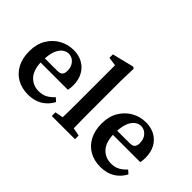

<svg xmlns="http://www.w3.org/2000/svg" viewBox="-98 -1121 1522 1522"><g transform="rotate(45 663.0 -359.5)"><path d="M273 -445Q249 -445 225.5 -429.5Q202 -414 185.5 -379Q169 -344 165 -284H302Q338 -284 350 -299Q362 -314 362 -341Q362 -387 336 -416Q310 -445 273 -445ZM273 14Q203 14 150 -16Q97 -46 67 -102.5Q37 -159 37 -237Q37 -317 71.5 -374.5Q106 -432 161.5 -462.5Q217 -493 280 -493Q339 -493 383 -468Q427 -443 451.5 -398Q476 -353 476 -292Q476 -260 470 -237H164Q168 -151 209.5 -108Q251 -65 314 -65Q358 -65 388.5 -82.5Q419 -100 444 -128L473 -102Q444 -47 393.5 -16.5Q343 14 273 14Z M527 0V-41L595 -54Q596 -93 596.5 -132Q597 -171 597 -210V-639L524 -649V-688L706 -733L721 -724L717 -583V-210Q717 -171 717.5 -132Q718 -93 719 -54L787 -41V0Z M1084 -445Q1060 -445 1036.5 -429.5Q1013 -414 996.5 -379Q980 -344 976 -284H1113Q1149 -284 1161 -299Q1173 -314 1173 -341Q1173 -387 1147 -416Q1121 -445 1084 -445ZM1084 14Q1014 14 961 -16Q908 -46 878 -102.5Q848 -159 848 -237Q848 -317 882.5 -374.5Q917 -432 972.5 -462.5Q1028 -493 1091 -493Q1150 -493 1194 -468Q1238 -443 1262.5 -398Q1287 -353 1287 -292Q1287 -260 1281 -237H975Q979 -151 1020.5 -108Q1062 -65 1125 -65Q1169 -65 1199.5 -82.5Q1230 -100 1255 -128L1284 -102Q1255 -47 1204.5 -16.5Q1154 14 1084 14Z"/></g></svg>

Font: Source Serif Pro Semibold
Style: Regular
Weight: 600
Designer: Frank Grießhammer
Foundry: Adobe Systems Incorporated
Version: Version 3.000;hotconv 1.0.109;makeotfexe 2.5.65596